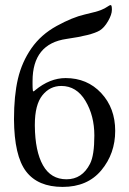

<svg xmlns="http://www.w3.org/2000/svg" viewBox="-20 -721 508 755"><path d="M118 -366Q176 -414 238 -414Q323 -414 378 -355Q433 -296 433 -206.5Q433 -117 378.5 -51.5Q324 14 226.5 14Q129 14 82.5 -47Q36 -108 35 -252Q35 -345 50.5 -411Q66 -477 103.5 -531Q141 -585 203 -619Q265 -653 313 -664Q361 -675 377 -681.5Q393 -688 402 -694.5Q411 -701 415.5 -701Q420 -701 420 -682.5Q420 -664 405 -638Q390 -612 372 -601Q340 -582 242 -568Q108 -549 108 -402V-389Q108 -374 109 -367Q109 -357 118 -366ZM221 -383Q176 -383 146.5 -346Q117 -309 117 -231V-226Q118 -126 149 -71Q180 -16 241.5 -16Q303 -16 334 -77Q351 -110 351 -188Q351 -266 316 -324.5Q281 -383 221 -383Z"/></svg>

Font: EB Garamond
Style: Regular
Weight: 400
Version: Version 0.012